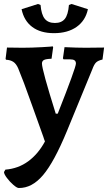

<svg xmlns="http://www.w3.org/2000/svg" viewBox="-35 -700 541 961"><path d="M-15 161 -8 149Q56 144 106 107.5Q156 71 190 8Q187 2 185.5 -4Q184 -10 182 -15Q169 -50 124.5 -175.5Q80 -301 56 -358Q46 -381 31.5 -390.5Q17 -400 -5 -401L-7 -406L0 -462L78 -461Q123 -461 176 -464Q229 -467 229 -468L231 -463L223 -406Q194 -405 184.5 -399.5Q175 -394 175 -382Q175 -351 244 -131H254Q345 -362 345 -382Q345 -393 338 -398Q331 -403 315 -403H283L280 -408L288 -464Q350 -461 394 -461L486 -462L478 -402Q456 -397 446 -387.5Q436 -378 427 -353L300 -44Q236 111 180.5 176.5Q125 242 59 241Q50 241 32 225.5Q14 210 -0.5 190.5Q-15 171 -15 161ZM73 -654 155 -680 168 -675Q172 -627 189 -606Q206 -585 240 -585Q273 -585 289.5 -605.5Q306 -626 310 -675L323 -680L405 -654Q393 -597 348.5 -565.5Q304 -534 235 -534Q168 -534 126.5 -565Q85 -596 73 -654Z"/></svg>

Font: Alegreya
Style: Bold
Weight: 700
Designer: Juan Pablo del Peral
Foundry: Huerta Tipografica
Version: Version 2.008; ttfautohint (v1.8)